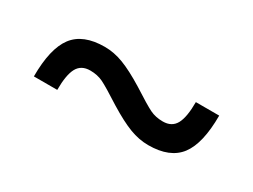

<svg xmlns="http://www.w3.org/2000/svg" viewBox="-28 -516 639 484"><g transform="rotate(30 291.0 -274.0)"><path d="M279 -239Q234 -268 217.5 -276Q201 -284 180 -284Q154 -284 143 -264Q132 -244 132 -200H64Q64 -281 91.5 -317.5Q119 -354 182 -354Q209 -354 236.5 -343.5Q264 -333 303 -309Q348 -280 364.5 -272Q381 -264 402 -264Q428 -264 439 -284Q450 -304 450 -348H518Q518 -267 490.5 -230.5Q463 -194 400 -194Q373 -194 345.5 -204.5Q318 -215 279 -239Z"/></g></svg>

Font: Rhodium Libre
Style: Regular
Weight: 400
Designer: James Puckett
Foundry: Dunwich Type Founders
Version: Version 1.001; ttfautohint (v1.3)